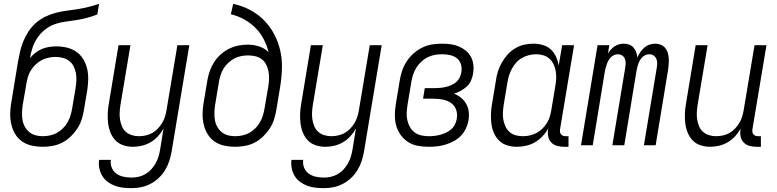

<svg xmlns="http://www.w3.org/2000/svg" viewBox="-20 -755 4040 998"><path d="M202 8Q173 8 145.5 2Q118 -4 96 -19Q74 -34 60 -56.5Q46 -79 39.5 -105.5Q33 -132 33 -160.5Q33 -189 38 -218L73 -431Q78 -458 84 -485.5Q90 -513 101 -540Q112 -567 128.5 -592Q145 -617 167.5 -636.5Q190 -656 217 -669Q244 -682 272 -689Q300 -696 328 -699.5Q356 -703 384 -707.5Q412 -712 440 -719Q468 -726 495 -735L486 -680Q459 -669 431.5 -662Q404 -655 376.5 -650.5Q349 -646 320.5 -642.5Q292 -639 265 -629.5Q238 -620 214.5 -601.5Q191 -583 174.5 -558.5Q158 -534 149 -507Q140 -480 136 -453Q148 -468 164 -480.5Q180 -493 198 -500.5Q216 -508 235 -511Q254 -514 272 -514Q301 -514 328 -507.5Q355 -501 376.5 -486Q398 -471 412 -448.5Q426 -426 432.5 -399.5Q439 -373 438.5 -345Q438 -317 434 -289L416 -182Q412 -157 404 -132.5Q396 -108 381 -85.5Q366 -63 346 -44Q326 -25 302 -13Q278 -1 252.5 3.5Q227 8 202 8ZM202 -47Q220 -47 239.5 -51Q259 -55 276 -64.5Q293 -74 307.5 -88.5Q322 -103 331.5 -120Q341 -137 346.5 -155Q352 -173 355 -191L373 -298Q376 -317 377 -337Q378 -357 374.5 -375.5Q371 -394 362.5 -410.5Q354 -427 340 -438Q326 -449 307.5 -454Q289 -459 269 -459Q251 -459 232 -455Q213 -451 196 -442Q179 -433 165 -419.5Q151 -406 140.5 -389.5Q130 -373 125 -355Q120 -337 117 -319L98 -209Q95 -189 94.5 -169.5Q94 -150 97 -131.5Q100 -113 109 -96.5Q118 -80 132 -68.5Q146 -57 164 -52Q182 -47 202 -47Z M664 223Q641 223 619 220.5Q597 218 577 210.5Q557 203 540 190.5Q523 178 512 160Q501 142 496.5 120.5Q492 99 495 76H556Q553 98 561 117Q569 136 585 147.5Q601 159 621.5 163.5Q642 168 664 168Q682 168 700 164Q718 160 735.5 150Q753 140 766 125.5Q779 111 788.5 94.5Q798 78 803.5 60Q809 42 812 24L830 -87Q818 -65 801 -46.5Q784 -28 762.5 -15.5Q741 -3 717.5 2.5Q694 8 671 8Q645 8 621 0Q597 -8 580.5 -25Q564 -42 554.5 -65.5Q545 -89 542 -114Q539 -139 540 -165Q541 -191 546 -218L596 -520H658L606 -209Q603 -189 602 -170Q601 -151 604 -133Q607 -115 614 -98Q621 -81 634.5 -69.5Q648 -58 665.5 -52.5Q683 -47 702 -47Q720 -47 738 -51Q756 -55 772 -64Q788 -73 801 -87Q814 -101 823.5 -117Q833 -133 838 -150Q843 -167 846 -185L902 -520H964L872 33Q868 57 860 81.5Q852 106 838.5 128.5Q825 151 805 170Q785 189 761.5 201Q738 213 713.5 218Q689 223 664 223Z M1202 8Q1173 8 1145.5 2Q1118 -4 1096 -19Q1074 -34 1060 -56.5Q1046 -79 1039.5 -105.5Q1033 -132 1033 -160.5Q1033 -189 1038 -218L1058 -338Q1062 -362 1070.5 -386Q1079 -410 1093 -432Q1107 -454 1127 -472Q1147 -490 1170.5 -501.5Q1194 -513 1218.5 -518Q1243 -523 1268 -523Q1299 -523 1327.5 -513.5Q1356 -504 1376 -484Q1367 -520 1350 -552.5Q1333 -585 1307.5 -610.5Q1282 -636 1249.5 -654Q1217 -672 1180 -681L1192 -735Q1239 -725 1279.5 -703.5Q1320 -682 1351.5 -650.5Q1383 -619 1404.5 -578.5Q1426 -538 1436.5 -493Q1447 -448 1445.5 -399.5Q1444 -351 1436 -302L1416 -182Q1412 -157 1404 -132.5Q1396 -108 1381 -85.5Q1366 -63 1346 -44Q1326 -25 1302 -13Q1278 -1 1252.5 3.5Q1227 8 1202 8ZM1202 -47Q1220 -47 1239.5 -51Q1259 -55 1276 -64.5Q1293 -74 1307.5 -88.5Q1322 -103 1331.5 -120Q1341 -137 1346.5 -155Q1352 -173 1355 -191L1375 -308Q1378 -327 1378.5 -346.5Q1379 -366 1375.5 -384.5Q1372 -403 1363.5 -419.5Q1355 -436 1341 -447Q1327 -458 1308 -462.5Q1289 -467 1269 -467Q1252 -467 1233.5 -463.5Q1215 -460 1198 -451Q1181 -442 1166.5 -428.5Q1152 -415 1142 -398.5Q1132 -382 1126.5 -364.5Q1121 -347 1118 -329L1098 -209Q1095 -189 1094.5 -169.5Q1094 -150 1097 -131.5Q1100 -113 1109 -96.5Q1118 -80 1132 -68.5Q1146 -57 1164 -52Q1182 -47 1202 -47Z M1664 223Q1641 223 1619 220.5Q1597 218 1577 210.5Q1557 203 1540 190.5Q1523 178 1512 160Q1501 142 1496.5 120.5Q1492 99 1495 76H1556Q1553 98 1561 117Q1569 136 1585 147.5Q1601 159 1621.5 163.5Q1642 168 1664 168Q1682 168 1700 164Q1718 160 1735.5 150Q1753 140 1766 125.5Q1779 111 1788.5 94.5Q1798 78 1803.5 60Q1809 42 1812 24L1830 -87Q1818 -65 1801 -46.5Q1784 -28 1762.5 -15.5Q1741 -3 1717.5 2.5Q1694 8 1671 8Q1645 8 1621 0Q1597 -8 1580.5 -25Q1564 -42 1554.5 -65.5Q1545 -89 1542 -114Q1539 -139 1540 -165Q1541 -191 1546 -218L1596 -520H1658L1606 -209Q1603 -189 1602 -170Q1601 -151 1604 -133Q1607 -115 1614 -98Q1621 -81 1634.5 -69.5Q1648 -58 1665.5 -52.5Q1683 -47 1702 -47Q1720 -47 1738 -51Q1756 -55 1772 -64Q1788 -73 1801 -87Q1814 -101 1823.5 -117Q1833 -133 1838 -150Q1843 -167 1846 -185L1902 -520H1964L1872 33Q1868 57 1860 81.5Q1852 106 1838.5 128.5Q1825 151 1805 170Q1785 189 1761.5 201Q1738 213 1713.5 218Q1689 223 1664 223Z M2210 8Q2180 8 2152 3Q2124 -2 2101 -17Q2078 -32 2062 -54.5Q2046 -77 2039 -103.5Q2032 -130 2032.5 -159Q2033 -188 2038 -218L2058 -338Q2062 -363 2070.5 -388Q2079 -413 2094 -436Q2109 -459 2130 -477.5Q2151 -496 2175.5 -508Q2200 -520 2226 -524Q2252 -528 2278 -528Q2300 -528 2322.5 -525Q2345 -522 2365 -513.5Q2385 -505 2401.5 -491.5Q2418 -478 2428 -459Q2438 -440 2440.5 -417.5Q2443 -395 2439 -372Q2436 -354 2428.5 -336.5Q2421 -319 2406.5 -305.5Q2392 -292 2375 -283Q2358 -274 2340 -268Q2361 -260 2377 -246.5Q2393 -233 2403.5 -214.5Q2414 -196 2416.5 -173.5Q2419 -151 2415 -128Q2411 -106 2401 -85.5Q2391 -65 2375 -48.5Q2359 -32 2338 -21Q2317 -10 2296 -3.5Q2275 3 2253 5.5Q2231 8 2210 8ZM2210 -47Q2225 -47 2240.5 -49Q2256 -51 2270.5 -55Q2285 -59 2299.5 -66Q2314 -73 2326 -83.5Q2338 -94 2345 -108.5Q2352 -123 2354 -137Q2359 -162 2351 -184.5Q2343 -207 2324 -220Q2305 -233 2281.5 -237.5Q2258 -242 2234 -242H2179L2188 -297H2243Q2257 -297 2271 -298.5Q2285 -300 2299 -303.5Q2313 -307 2327 -313Q2341 -319 2352 -329Q2363 -339 2369.5 -352.5Q2376 -366 2378 -379Q2382 -400 2376 -420Q2370 -440 2355 -452Q2340 -464 2319.5 -468.5Q2299 -473 2278 -473Q2259 -473 2239.5 -469.5Q2220 -466 2202 -457Q2184 -448 2169 -433.5Q2154 -419 2143.5 -402Q2133 -385 2127 -366Q2121 -347 2118 -329L2098 -209Q2095 -188 2094 -168Q2093 -148 2097.5 -129Q2102 -110 2111.5 -93.5Q2121 -77 2136.5 -66Q2152 -55 2171 -51Q2190 -47 2210 -47Z M2667 8Q2640 8 2616 0.5Q2592 -7 2574.5 -24Q2557 -41 2547 -64.5Q2537 -88 2534 -113Q2531 -138 2532 -164.5Q2533 -191 2538 -218L2558 -338Q2561 -361 2568.5 -384.5Q2576 -408 2588.5 -430Q2601 -452 2618.5 -471.5Q2636 -491 2658 -504Q2680 -517 2704 -522.5Q2728 -528 2752 -528Q2778 -528 2802 -521Q2826 -514 2843 -498Q2860 -482 2870 -460.5Q2880 -439 2884 -414L2902 -520H2964L2891 -83Q2890 -76 2891 -69Q2892 -62 2896 -57Q2900 -52 2906.5 -49.5Q2913 -47 2921 -47H2935V8H2912Q2893 8 2875 3Q2857 -2 2845 -15Q2833 -28 2829.5 -46Q2826 -64 2829 -83L2830 -88Q2818 -66 2800 -47Q2782 -28 2760.5 -15.5Q2739 -3 2714.5 2.5Q2690 8 2667 8ZM2698 -47Q2716 -47 2734 -51Q2752 -55 2769 -64Q2786 -73 2799.5 -86.5Q2813 -100 2823 -116Q2833 -132 2838 -149.5Q2843 -167 2846 -185L2866 -305Q2870 -325 2871 -344.5Q2872 -364 2869 -383Q2866 -402 2858 -419.5Q2850 -437 2836.5 -449.5Q2823 -462 2804.5 -467.5Q2786 -473 2766 -473Q2748 -473 2730 -468.5Q2712 -464 2694.5 -454.5Q2677 -445 2664 -430.5Q2651 -416 2641.5 -399Q2632 -382 2626.5 -364.5Q2621 -347 2618 -329L2598 -209Q2595 -189 2594 -169.5Q2593 -150 2596.5 -132Q2600 -114 2607.5 -97.5Q2615 -81 2628.5 -69Q2642 -57 2660 -52Q2678 -47 2698 -47Z M3000 0 3086 -520H3147L3140 -476Q3146 -487 3155 -497Q3164 -507 3174.5 -514Q3185 -521 3197.5 -524.5Q3210 -528 3222 -528Q3237 -528 3250.5 -523Q3264 -518 3273 -507.5Q3282 -497 3287 -483.5Q3292 -470 3293 -456Q3299 -470 3308 -483.5Q3317 -497 3329 -507.5Q3341 -518 3356 -523Q3371 -528 3386 -528Q3401 -528 3414.5 -522.5Q3428 -517 3437 -506.5Q3446 -496 3450.5 -482.5Q3455 -469 3456 -454Q3457 -439 3456 -424Q3455 -409 3453 -394L3388 0H3327L3394 -404Q3396 -416 3396 -428Q3396 -440 3391 -450.5Q3386 -461 3376.5 -467Q3367 -473 3355 -473Q3345 -473 3335.5 -469Q3326 -465 3318.5 -457.5Q3311 -450 3306 -441Q3301 -432 3297.5 -422.5Q3294 -413 3292 -403.5Q3290 -394 3288 -384L3225 0H3163L3230 -404Q3232 -416 3232 -428Q3232 -440 3227.5 -450.5Q3223 -461 3213 -467Q3203 -473 3191 -473Q3181 -473 3172 -469Q3163 -465 3155.5 -457.5Q3148 -450 3143 -441Q3138 -432 3134.5 -422.5Q3131 -413 3128.5 -403.5Q3126 -394 3124 -384L3061 0Z M3671 8Q3645 8 3621 0Q3597 -8 3580.5 -25Q3564 -42 3554.5 -65.5Q3545 -89 3542 -114Q3539 -139 3540 -165Q3541 -191 3546 -218L3596 -520H3658L3606 -209Q3603 -189 3602 -170Q3601 -151 3604 -133Q3607 -115 3614 -98Q3621 -81 3634.5 -69.5Q3648 -58 3665.5 -52.5Q3683 -47 3702 -47Q3720 -47 3738 -51Q3756 -55 3772 -64Q3788 -73 3801 -87Q3814 -101 3823.5 -117Q3833 -133 3838 -150Q3843 -167 3846 -185L3902 -520H3964L3891 -83Q3890 -76 3891 -69Q3892 -62 3896 -57Q3900 -52 3906.5 -49.5Q3913 -47 3921 -47H3935V8H3912Q3893 8 3875 3Q3857 -2 3845 -15Q3833 -28 3829.5 -46Q3826 -64 3829 -83L3830 -87Q3818 -65 3801 -46.5Q3784 -28 3762.5 -15.5Q3741 -3 3717.5 2.5Q3694 8 3671 8Z"/></svg>

Font: Iosevka Curly Light
Style: Italic
Weight: 300
Italic angle: -9°
Monospace: yes
Designer: Belleve Invis
Foundry: Belleve Invis
Version: Version 22.1.2; ttfautohint (v1.8.4)